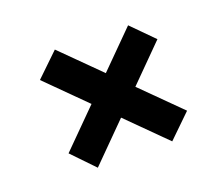

<svg xmlns="http://www.w3.org/2000/svg" viewBox="-97 -693 991 849"><g transform="rotate(-20 398.5 -268.5)"><path d="M580 11 123 -444 231 -548 688 -94ZM231 8 131 -96 572 -538 673 -436Z"/></g></svg>

Font: Lexend Zetta SemiBold
Style: Regular
Weight: 600
Designer: Bonnie Shaver-Troup, Thomas Jockin
Foundry: Lexend
Version: Version 1.007